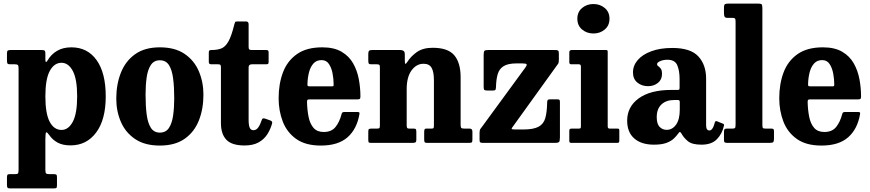

<svg xmlns="http://www.w3.org/2000/svg" viewBox="-20 -800 4871 1075"><path d="M19 -463V-501Q19 -514 23.8 -517Q28.5 -520 40.5 -520H213.5Q224.5 -520 229.2 -517Q234 -514 234 -502.5V-468Q234 -441 247 -462.5Q266 -495.5 299.2 -515.2Q332.5 -535 380 -535Q469.5 -535 520.8 -463.5Q572 -392 572 -260.5Q572 -129.5 518.2 -57.8Q464.5 14 375 14Q331 14 302.2 -1.8Q273.5 -17.5 254.5 -45.5Q243.5 -61 238.8 -59Q234 -57 234 -18.5V150.5Q234 166 237.8 170.5Q241.5 175 255.5 175H281.5Q292 175 295.5 178Q299 181 299 192.5V236.5Q299 249.5 295.5 252.2Q292 255 279 255H38Q25.5 255 22.2 251Q19 247 19 235V193Q19 182.5 21.8 178.8Q24.5 175 35 175H64.5Q78 175 81 170.5Q84 166 84 150V-417.5Q84 -433 79.5 -436.5Q75 -440 64 -440H36.5Q25 -440 22 -444.2Q19 -448.5 19 -463ZM234 -260.5Q234 -164 258.2 -118.2Q282.5 -72.5 324.5 -72.5Q363 -72.5 387.5 -118.2Q412 -164 412 -260.5Q412 -357.5 387.5 -403Q363 -448.5 324.5 -448.5Q283.5 -448.5 258.8 -403Q234 -357.5 234 -260.5Z M631 -247.5Q631 -327.5 656.8 -392.8Q682.5 -458 736.5 -496.5Q790.5 -535 875 -535Q960 -535 1014 -498Q1068 -461 1093.5 -400.5Q1119 -340 1119 -270Q1119 -190 1093.5 -125.5Q1068 -61 1014 -23Q960 15 875 15Q790.5 15 736.5 -21.5Q682.5 -58 656.8 -117.8Q631 -177.5 631 -247.5ZM795 -270Q795 -207 801.2 -159Q807.5 -111 824.8 -84.2Q842 -57.5 875 -57.5Q908.5 -57.5 925.8 -83.5Q943 -109.5 949.2 -153.2Q955.5 -197 955.5 -250Q955.5 -313.5 949.2 -361.2Q943 -409 925.8 -435.8Q908.5 -462.5 875 -462.5Q842 -462.5 824.8 -436.5Q807.5 -410.5 801.2 -367Q795 -323.5 795 -270Z M1503 -107Q1493.5 -74 1475.5 -46.5Q1457.5 -19 1426.8 -2.2Q1396 14.5 1349 14.5Q1278 14.5 1247.5 -17.5Q1217 -49.5 1217 -111V-422Q1217 -431.5 1214.5 -435.8Q1212 -440 1202 -440H1165Q1155.5 -440 1152.2 -443Q1149 -446 1149 -455.5V-504Q1149 -514.5 1152 -517.2Q1155 -520 1165.5 -520Q1196 -520 1218.5 -528.5Q1241 -537 1258.5 -567.2Q1276 -597.5 1292 -663.5Q1294.5 -673 1296.5 -676.5Q1298.5 -680 1311 -680H1357Q1372 -680 1372 -664.5V-538Q1372 -526.5 1375.8 -523.2Q1379.5 -520 1390 -520H1469.5Q1478.5 -520 1481.2 -517Q1484 -514 1484 -505V-452.5Q1484 -444.5 1480.5 -442.2Q1477 -440 1469 -440H1390.5Q1372 -440 1372 -423.5V-130.5Q1372 -99.5 1378 -85.2Q1384 -71 1399 -71Q1415 -71 1426 -86.5Q1437 -102 1445.5 -128Q1448.5 -136.5 1452.8 -137.2Q1457 -138 1465.5 -135.5L1493.5 -125.5Q1507.5 -121 1503 -107Z M1540 -250Q1540 -330 1564.2 -394.5Q1588.5 -459 1642.5 -497Q1696.5 -535 1784.5 -535Q1850.5 -535 1892.5 -510.2Q1934.5 -485.5 1957.2 -445.2Q1980 -405 1989 -356.5Q1998 -308 1998 -260.5Q1998 -249.5 1994.8 -246.5Q1991.5 -243.5 1980.5 -243.5H1713Q1704 -243.5 1701.5 -240.8Q1699 -238 1699 -229Q1700 -183.5 1707.8 -145.2Q1715.5 -107 1735.5 -84Q1755.5 -61 1792.5 -61Q1836 -61 1858.5 -89Q1881 -117 1892.5 -161Q1893.5 -166.5 1896.8 -169.8Q1900 -173 1908 -173H1980.5Q1989.5 -173 1991.5 -170.5Q1993.5 -168 1992.5 -161.5Q1978.5 -78 1926 -31.5Q1873.5 15 1776.5 15Q1690.5 15 1638.5 -22Q1586.5 -59 1563.2 -119.5Q1540 -180 1540 -250ZM1715 -316.5H1834.5Q1844.5 -316.5 1846.2 -318Q1848 -319.5 1848 -327.5Q1848 -357.5 1842 -389Q1836 -420.5 1821.5 -442Q1807 -463.5 1780.5 -463.5Q1752 -463.5 1735 -444.5Q1718 -425.5 1710.2 -395.5Q1702.5 -365.5 1701.5 -332Q1701 -323 1702.5 -319.8Q1704 -316.5 1715 -316.5Z M2090 -440H2059.5Q2047.5 -440 2044.8 -444.2Q2042 -448.5 2042 -462V-498Q2042 -511.5 2046.8 -515.8Q2051.5 -520 2064 -520H2221Q2232.5 -520 2239.5 -515Q2246.5 -510 2246.5 -496V-466.5Q2246.5 -446 2249.2 -443Q2252 -440 2260 -452.5Q2280 -484.5 2314 -508.5Q2348 -532.5 2402.5 -532.5Q2488.5 -532.5 2523.8 -490.2Q2559 -448 2559 -368V-102Q2559 -87.5 2562.8 -83.8Q2566.5 -80 2579.5 -80H2609.5Q2625 -80 2625 -62.5V-21Q2625 -5.5 2621.5 -2.8Q2618 0 2603 0H2372Q2360.5 0 2357.8 -3.8Q2355 -7.5 2355 -19.5V-60Q2355 -69 2356.8 -74.5Q2358.5 -80 2367 -80H2396Q2405.5 -80 2407.5 -83.2Q2409.5 -86.5 2409.5 -100V-350.5Q2409.5 -398.5 2396.2 -420.8Q2383 -443 2351.5 -443Q2311.5 -443 2284.2 -405.8Q2257 -368.5 2257 -300.5V-99Q2257 -88.5 2259.5 -84.2Q2262 -80 2270.5 -80H2296.5Q2305.5 -80 2308.2 -76.8Q2311 -73.5 2311 -61.5V-17Q2311 -6 2306 -3Q2301 0 2291 0H2057.5Q2046.5 0 2044.2 -3.5Q2042 -7 2042 -18.5V-61.5Q2042 -74 2045.2 -77Q2048.5 -80 2060.5 -80H2089Q2100 -80 2103.5 -82.2Q2107 -84.5 2107 -98V-421.5Q2107 -434 2103.8 -437Q2100.5 -440 2090 -440Z M2872 -445Q2824 -445 2799.5 -429.5Q2775 -414 2766.5 -384.5Q2758 -355 2757 -313Q2756.5 -301 2753.8 -297Q2751 -293 2738 -293H2711Q2696.5 -293 2692.2 -296.2Q2688 -299.5 2688 -314V-492.5Q2688 -511 2692.5 -515.5Q2697 -520 2716 -520H3088Q3100.5 -520 3104.8 -516.8Q3109 -513.5 3109 -500V-465.5Q3109 -449 3104.8 -442.8Q3100.5 -436.5 3094 -428L2855 -96Q2845.5 -84 2844.5 -79.5Q2843.5 -75 2865.5 -75H2909Q2967 -75 2995.5 -90.5Q3024 -106 3033.2 -139.2Q3042.5 -172.5 3043.5 -225.5Q3043.5 -236.5 3046.8 -240.2Q3050 -244 3062 -244H3098Q3108 -244 3111.5 -241.5Q3115 -239 3115 -229.5V-32.5Q3115 -11 3110.5 -5.5Q3106 0 3084.5 0H2684Q2672.5 0 2668.8 -3Q2665 -6 2665 -17V-56Q2665 -71.5 2670 -78.5Q2675 -85.5 2682 -94.5L2922 -422.5Q2931 -434.5 2928.5 -439.8Q2926 -445 2904 -445Z M3212.5 -695Q3212.5 -733 3239 -755.2Q3265.5 -777.5 3302.5 -777.5Q3339.5 -777.5 3366 -755.2Q3392.5 -733 3392.5 -695Q3392.5 -657 3366 -634.8Q3339.5 -612.5 3302.5 -612.5Q3265.5 -612.5 3239 -634.8Q3212.5 -657 3212.5 -695ZM3221.5 -440H3179Q3167.5 -440 3167.5 -451V-506.5Q3167.5 -520 3181 -520H3371.5Q3378 -520 3380.2 -518.2Q3382.5 -516.5 3382.5 -510V-92.5Q3382.5 -80 3393 -80H3434.5Q3442.5 -80 3445 -78.5Q3447.5 -77 3447.5 -69V-14Q3447.5 -5 3445 -2.5Q3442.5 0 3433 0H3181Q3173 0 3170.2 -2Q3167.5 -4 3167.5 -12.5V-65.5Q3167.5 -75 3170.5 -77.5Q3173.5 -80 3182.5 -80H3220Q3228 -80 3230.2 -82.2Q3232.5 -84.5 3232.5 -92.5V-427.5Q3232.5 -440 3221.5 -440Z M3491.5 -124.5Q3491.5 -202.5 3556.5 -249.5Q3621.5 -296.5 3739 -296.5H3772Q3780.5 -296.5 3782.8 -298.5Q3785 -300.5 3785 -309.5V-358.5Q3785 -403 3772.2 -434.2Q3759.5 -465.5 3716.5 -465.5Q3694.5 -465.5 3676.8 -458Q3659 -450.5 3659 -441Q3659 -433.5 3666 -429Q3673 -424.5 3679.8 -415.5Q3686.5 -406.5 3686.5 -385.5Q3686.5 -354.5 3663.8 -336Q3641 -317.5 3608 -317.5Q3573.5 -317.5 3548.8 -337.5Q3524 -357.5 3524 -394.5Q3524 -433 3550.8 -464Q3577.5 -495 3627 -513.2Q3676.5 -531.5 3744.5 -531.5Q3846.5 -531.5 3890 -484.2Q3933.5 -437 3933.5 -359.5V-98.5Q3933.5 -69.5 3952 -69.5Q3971 -69.5 3982.5 -115Q3985.5 -124.5 3994.5 -121L4029 -107Q4035.5 -104.5 4033 -95Q4023.5 -51 3993.8 -20.5Q3964 10 3908 10H3907.5Q3855 10 3831.8 -9.2Q3808.5 -28.5 3796.5 -50.5Q3791 -60 3787.5 -61Q3784 -62 3777.5 -52.5Q3768 -39 3753 -24.5Q3738 -10 3711.5 0Q3685 10 3641.5 10Q3571 10 3531.2 -24.8Q3491.5 -59.5 3491.5 -124.5ZM3657 -144.5Q3657 -106 3673.2 -89.5Q3689.5 -73 3712.5 -73Q3744.5 -73 3765.2 -102Q3786 -131 3786 -186V-229Q3786 -240 3776.5 -240H3754Q3709.5 -240 3683.2 -215Q3657 -190 3657 -144.5Z M4080 -700H4053.5Q4041 -700 4037.2 -706Q4033.5 -712 4033.5 -727V-756.5Q4033.5 -773.5 4039.2 -776.8Q4045 -780 4061.5 -780H4221.5Q4238.5 -780 4243.5 -776.5Q4248.5 -773 4248.5 -755.5V-104Q4248.5 -88.5 4250.8 -84.2Q4253 -80 4266.5 -80H4298.5Q4307 -80 4310.2 -77.2Q4313.5 -74.5 4313.5 -65V-23.5Q4313.5 -7 4308.2 -3.5Q4303 0 4287 0H4053.5Q4042 0 4037.8 -2.8Q4033.5 -5.5 4033.5 -17.5V-60.5Q4033.5 -71.5 4036.2 -75.8Q4039 -80 4050 -80H4081.5Q4092 -80 4095.2 -83.5Q4098.5 -87 4098.5 -103.5V-678.5Q4098.5 -693.5 4094.8 -696.8Q4091 -700 4080 -700Z M4343 -250Q4343 -330 4367.2 -394.5Q4391.5 -459 4445.5 -497Q4499.5 -535 4587.5 -535Q4653.5 -535 4695.5 -510.2Q4737.5 -485.5 4760.2 -445.2Q4783 -405 4792 -356.5Q4801 -308 4801 -260.5Q4801 -249.5 4797.8 -246.5Q4794.5 -243.5 4783.5 -243.5H4516Q4507 -243.5 4504.5 -240.8Q4502 -238 4502 -229Q4503 -183.5 4510.8 -145.2Q4518.5 -107 4538.5 -84Q4558.5 -61 4595.5 -61Q4639 -61 4661.5 -89Q4684 -117 4695.5 -161Q4696.5 -166.5 4699.8 -169.8Q4703 -173 4711 -173H4783.5Q4792.5 -173 4794.5 -170.5Q4796.5 -168 4795.5 -161.5Q4781.5 -78 4729 -31.5Q4676.5 15 4579.5 15Q4493.5 15 4441.5 -22Q4389.5 -59 4366.2 -119.5Q4343 -180 4343 -250ZM4518 -316.5H4637.5Q4647.5 -316.5 4649.2 -318Q4651 -319.5 4651 -327.5Q4651 -357.5 4645 -389Q4639 -420.5 4624.5 -442Q4610 -463.5 4583.5 -463.5Q4555 -463.5 4538 -444.5Q4521 -425.5 4513.2 -395.5Q4505.5 -365.5 4504.5 -332Q4504 -323 4505.5 -319.8Q4507 -316.5 4518 -316.5Z"/></svg>

Font: Besley* Narrow
Style: Bold
Weight: 700
Width: 4
Designer: Owen Earl
Foundry: indestructible type*
Version: Version 3.000; ttfautohint (v1.8.3)